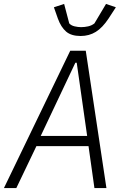

<svg xmlns="http://www.w3.org/2000/svg" viewBox="-22 -956 642 976"><path d="M458 0 428 -213H163L61 0H-2L335 -698H414L519 0ZM368 -637H361L185 -265H421ZM388 -773Q340 -773 314 -795.5Q288 -818 272 -862L252 -919L304 -936L330 -837Q340 -826 357.5 -822Q375 -818 390 -818Q408 -818 426 -822Q444 -826 458 -837L517 -936L567 -919L530 -862Q499 -815 465 -794Q431 -773 388 -773Z"/></svg>

Font: IBM Plex Mono Light
Style: Italic
Weight: 300
Italic angle: -9°
Monospace: yes
Designer: Mike Abbink, Paul van der Laan, Pieter van Rosmalen
Foundry: Bold Monday
Version: Version 2.3